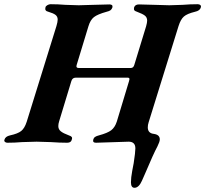

<svg xmlns="http://www.w3.org/2000/svg" viewBox="-62 -675 974 912"><path d="M560 191Q560 169 566 137Q572 105 573 100Q581 48 581 30Q581 -2 549 -2Q537 -2 456 1Q410 3 394 3Q377 3 381 -12Q383 -20 389.5 -24.5Q396 -29 408 -32Q449 -43 466.5 -56.5Q484 -70 493 -98L551 -290L553 -299Q553 -306 545 -306H297Q282 -306 277 -290L219 -99Q215 -87 215 -76Q215 -61 226.5 -51.5Q238 -42 265 -32Q275 -29 278.5 -24.5Q282 -20 279 -12Q276 3 257 3Q221 3 180 0Q130 -2 112 -2Q93 -2 43 0Q7 3 -27 3Q-34 3 -38.5 -1Q-43 -5 -41 -11Q-37 -27 -14 -32Q23 -40 39 -53Q55 -66 65 -97L206 -551Q212 -571 212 -582Q212 -596 202 -604Q192 -612 168 -619Q149 -623 154 -640Q155 -646 163 -650.5Q171 -655 178 -655Q213 -655 249 -652Q293 -650 312 -650Q330 -650 382 -652Q434 -654 458 -654Q475 -654 472 -640Q469 -631 463 -626.5Q457 -622 444 -619Q401 -607 384 -593.5Q367 -580 358 -550L302 -366Q301 -364 301 -360Q301 -352 313 -352H559Q572 -352 576 -367L632 -550Q637 -568 637 -577Q637 -592 626.5 -600.5Q616 -609 589 -619Q579 -622 576 -626.5Q573 -631 575 -640Q580 -654 598 -654Q621 -654 673 -652Q723 -650 742 -650Q759 -650 805 -652Q841 -655 877 -655Q885 -655 889.5 -651Q894 -647 892 -640Q888 -624 864 -619Q827 -610 811.5 -596.5Q796 -583 786 -551L644 -94Q640 -82 640 -70Q640 -42 669 -39Q697 -35 697 -13Q697 -2 686 20Q667 55 627 150L612 184Q605 200 596 208.5Q587 217 577 217Q560 217 560 191Z"/></svg>

Font: EB Garamond
Style: Bold Italic
Weight: 700
Italic angle: -17.2°
Designer: Georg Duffner and Octavio Pardo
Foundry: Georg Duffner
Version: Version 1.000